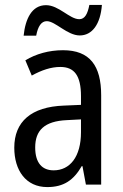

<svg xmlns="http://www.w3.org/2000/svg" viewBox="-20 -750 500 780"><path d="M76 -605H127C134 -643 148 -664 170 -664C205 -664 253 -606 304 -606C354 -606 388 -651 394 -730H343C336 -694 325 -672 302 -672C263 -672 219 -729 167 -729C109 -729 83 -673 76 -605ZM236 -546C179 -546 126 -531 83 -505L109 -443C149 -465 187 -478 225 -478C282 -478 309 -443 309 -359V-324L239 -321C107 -316 38 -256 38 -150C38 -58 85 10 172 10C239 10 279 -18 312 -75H315L329 0H391V-363C391 -483 345 -546 236 -546ZM252 -262 309 -265V-213C309 -113 264 -58 198 -58C152 -58 123 -87 123 -151C123 -220 160 -258 252 -262Z"/></svg>

Font: Noto Sans Sinhala Condensed
Style: Regular
Weight: 400
Width: 3
Designer: Jelle Bosma - Monotype Design Team
Foundry: Monotype Imaging Inc.
Version: Version 2.006